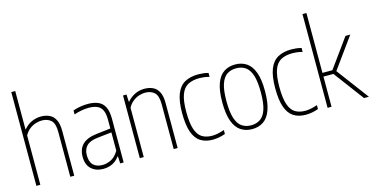

<svg xmlns="http://www.w3.org/2000/svg" viewBox="-80 -1199 3097 1598"><g transform="rotate(-15 1468.5 -399.5)"><path d="M72 0V-808H106V-478H109Q139 -514 177.5 -531Q216 -548 257 -548Q297 -548 329 -533.2Q361 -518.5 379.5 -483Q398 -447.5 398 -385V0H364V-387Q364 -460 334 -487Q304 -514 255 -514Q232 -514 204.5 -506Q177 -498 150.8 -478.5Q124.5 -459 106 -425V0Z M648 8Q585 8 545.5 -28Q506 -64 506 -133Q506 -202 546.5 -240.5Q587 -279 670 -288L808 -304L813 -271L669 -255Q604 -248.5 573.5 -219Q543 -189.5 543 -137Q543 -79.5 571.2 -52.2Q599.5 -25 651 -25Q685.5 -25 723.2 -43.2Q761 -61.5 790 -111V-378Q790 -432 774.8 -461.8Q759.5 -491.5 730.2 -503.2Q701 -515 659 -515Q633 -515 600 -509.5Q567 -504 533 -492V-526Q560 -536.5 595 -542.2Q630 -548 660 -548Q712.5 -548 749.2 -532.2Q786 -516.5 805 -479Q824 -441.5 824 -377V0H794L791 -61H787Q762.5 -26.5 726.8 -9.2Q691 8 648 8Z M963 0V-540H993L996 -478H1000Q1028 -511 1066 -529.5Q1104 -548 1148 -548Q1188 -548 1220 -533.5Q1252 -519 1270.5 -484Q1289 -449 1289 -388V0H1255V-387Q1255 -460 1225 -487.5Q1195 -515 1146 -515Q1123 -515 1095.5 -506.8Q1068 -498.5 1041.8 -478.8Q1015.5 -459 997 -425V0Z M1590 9Q1529 9 1486.5 -17.8Q1444 -44.5 1422 -105.5Q1400 -166.5 1400 -270Q1400 -373.5 1424.2 -434.5Q1448.5 -495.5 1496 -521.8Q1543.5 -548 1613 -548Q1632.5 -548 1655 -545.5Q1677.5 -543 1699 -537V-503Q1674.5 -510 1652 -512.5Q1629.5 -515 1615 -515Q1554.5 -515 1514.8 -493.8Q1475 -472.5 1455.5 -419.5Q1436 -366.5 1436 -272Q1436 -176.5 1453.8 -122.5Q1471.5 -68.5 1506.8 -46.2Q1542 -24 1594 -24Q1616 -24 1641.8 -29Q1667.5 -34 1699 -45V-11Q1670 -0.5 1643.2 4.2Q1616.5 9 1590 9Z M1930 9Q1875 9 1833.5 -18.2Q1792 -45.5 1769 -106.8Q1746 -168 1746 -270Q1746 -372 1768.8 -433Q1791.5 -494 1832.8 -521Q1874 -548 1930 -548Q1985 -548 2026.5 -521Q2068 -494 2091 -433Q2114 -372 2114 -270Q2114 -168 2091.2 -106.8Q2068.5 -45.5 2027.2 -18.2Q1986 9 1930 9ZM1930 -24Q1975 -24 2008.2 -45.8Q2041.5 -67.5 2059.8 -120.8Q2078 -174 2078 -268Q2078 -364 2059.8 -417.8Q2041.5 -471.5 2008.2 -493.2Q1975 -515 1930 -515Q1885 -515 1851.8 -493.5Q1818.5 -472 1800.2 -419Q1782 -366 1782 -272Q1782 -176 1800.2 -122Q1818.5 -68 1851.8 -46Q1885 -24 1930 -24Z M2392 9Q2331 9 2288.5 -17.8Q2246 -44.5 2224 -105.5Q2202 -166.5 2202 -270Q2202 -373.5 2226.2 -434.5Q2250.5 -495.5 2298 -521.8Q2345.5 -548 2415 -548Q2434.5 -548 2457 -545.5Q2479.5 -543 2501 -537V-503Q2476.5 -510 2454 -512.5Q2431.5 -515 2417 -515Q2356.5 -515 2316.8 -493.8Q2277 -472.5 2257.5 -419.5Q2238 -366.5 2238 -272Q2238 -176.5 2255.8 -122.5Q2273.5 -68.5 2308.8 -46.2Q2344 -24 2396 -24Q2418 -24 2443.8 -29Q2469.5 -34 2501 -45V-11Q2472 -0.5 2445.2 4.2Q2418.5 9 2392 9Z M2895 0 2689 -276 2880 -540H2921L2726 -270V-282L2937 0ZM2607 -260V-292H2709V-260ZM2581 0V-808H2615V0Z"/></g></svg>

Font: Encode Sans Condensed Thin
Style: Regular
Weight: 100
Width: 3
Designer: Multiple Designers
Foundry: Impallari Type
Version: Version 3.002